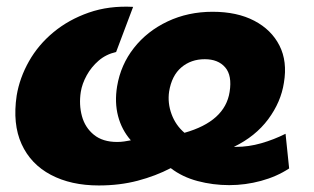

<svg xmlns="http://www.w3.org/2000/svg" viewBox="-20 -557 960 587"><path d="M864 -42Q826 -17 778 -4Q730 9 681 9Q631 9 584 -3.5Q537 -16 502 -43Q456 -19 401 -4.5Q346 10 282 10Q197 10 135.5 -22.5Q74 -55 46 -116.5Q18 -178 31 -265Q40 -319 68.5 -369.5Q97 -420 143.5 -458.5Q190 -497 251.5 -518.5Q313 -540 387 -536L335 -398Q304 -391 281.5 -371.5Q259 -352 245 -326.5Q231 -301 227 -276Q221 -237 230.5 -202Q240 -167 267 -145Q294 -123 338 -123Q349 -123 359.5 -124.5Q370 -126 380 -128Q352 -160 341 -202Q330 -244 338 -293Q349 -359 389.5 -410.5Q430 -462 492.5 -491.5Q555 -521 630 -521Q705 -521 757.5 -493.5Q810 -466 834.5 -417.5Q859 -369 848 -304Q839 -245 800 -192.5Q761 -140 695 -108H702Q740 -108 778.5 -119Q817 -130 853 -148ZM606 -376Q564 -376 534.5 -351Q505 -326 497 -277Q492 -242 504.5 -208Q517 -174 544 -151Q668 -186 682 -276Q690 -326 668.5 -351Q647 -376 606 -376Z"/></svg>

Font: Raleway Black
Style: Italic
Weight: 900
Italic angle: -12°
Designer: Matt McInerney, Pablo Impallari, Rodrigo Fuenzalida
Foundry: Matt McInerney, Pablo Impallari, Rodrigo Fuenzalida
Version: Version 4.101;RELEASE